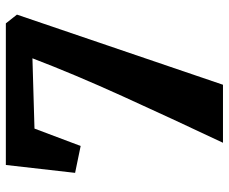

<svg xmlns="http://www.w3.org/2000/svg" viewBox="-83 -700 783 657"><g transform="rotate(-90 308.5 -371.5)"><path d="M347 0H148.5Q232.5 -178 308 -344.2Q383.5 -510.5 437.5 -652L197 -645L137.5 -487L45.5 -506L72.5 -743H557L587 -705Z"/></g></svg>

Font: Merriweather Black
Style: Regular
Weight: 900
Designer: Eben Sorkin
Foundry: Eben Sorkin
Version: Version 2.200;gftools[0.9.31]